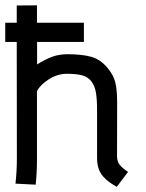

<svg xmlns="http://www.w3.org/2000/svg" viewBox="-20 -705 558 733"><path d="M350.6 -281.2Q350.6 -325.2 346.4 -350.6Q342.3 -376 329.3 -393.6Q316.4 -411.1 294.4 -417.2Q272.5 -423.3 234.9 -423.3Q199.7 -423.3 166.5 -402.3Q133.3 -381.3 121.1 -356.9V-96.7Q121.1 -44.9 116.2 0L39.1 -3.9Q44.4 -52.2 44.4 -99.6Q44.4 -175.8 44.2 -331.5Q43.9 -487.3 43.9 -544.9H0V-618.2H43.9V-684.1L121.1 -684.6V-618.2H300.3V-544.9H121.6V-459Q150.9 -477.5 177.7 -487.8Q204.6 -498 238.3 -498Q292 -498 327.6 -488.3Q363.3 -478.5 389.6 -446.8Q413.6 -418.5 420.4 -389.6Q427.2 -360.8 427.2 -313.5V-281.2Q427.2 -238.3 427 -185.5Q426.8 -132.8 426.8 -108.9Q426.8 -89.4 436.3 -76.7Q445.8 -64 468.8 -48.8L425.8 8.3Q408.7 -1.5 397.2 -9.8Q385.7 -18.1 374 -31Q362.3 -43.9 356.4 -61.5Q350.6 -79.1 350.6 -101.6Z"/></svg>

Font: FantasqueSansM Nerd Font
Style: Regular
Weight: 400
Monospace: yes
Designer: Jany Belluz
Version: Version 1.8.0 ; ttfautohint (v1.8.2);Nerd Fonts 3.4.0